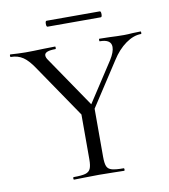

<svg xmlns="http://www.w3.org/2000/svg" viewBox="-88 -821 787 893"><g transform="rotate(-10 306.0 -375.0)"><path d="M473 -577Q473 -613 419 -613Q417 -613 417 -619Q417 -625 419 -625L466 -624Q504 -622 536 -622Q553 -622 577 -624L614 -625Q616 -625 616 -619Q616 -613 614 -613Q578 -613 541 -586.5Q504 -560 475 -514L318 -273L301 -288L451 -518Q473 -553 473 -577ZM-1 -613Q-4 -613 -4 -619Q-4 -625 -1 -625Q11 -625 35 -623L70 -622Q104 -622 156 -624L210 -625Q212 -625 212 -619Q212 -613 210 -613Q158 -613 158 -592Q158 -581 168 -568L339 -317L290 -272L110 -536Q82 -579 57 -596Q32 -613 -1 -613ZM341 -319V-81Q341 -50 347 -36Q353 -22 370.5 -17Q388 -12 426 -12Q429 -12 429 -6Q429 0 426 0Q395 0 378 -1L308 -2L239 -1Q221 0 190 0Q187 0 187 -6Q187 -12 190 -12Q228 -12 245.5 -17Q263 -22 269.5 -36.5Q276 -51 276 -81V-310ZM186 -736Q186 -750 192 -750H443Q449 -750 449 -736Q449 -722 443 -722H192Q186 -722 186 -736Z"/></g></svg>

Font: Cormorant
Style: Regular
Weight: 400
Designer: Christian Thalmann (Catharsis Fonts)
Foundry: Catharsis Fonts
Version: Version 4.000